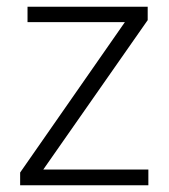

<svg xmlns="http://www.w3.org/2000/svg" viewBox="-20 -552 503 572"><path d="M422 0H40V-38L352 -486H62V-532H420V-492L109 -47H422Z"/></svg>

Font: Noto Sans Tamil Light
Style: Regular
Weight: 300
Designer: Jelle Bosma - Monotype Design Team
Foundry: Monotype Imaging Inc.
Version: Version 2.004; ttfautohint (v1.8.4.7-5d5b)